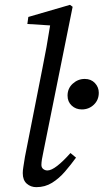

<svg xmlns="http://www.w3.org/2000/svg" viewBox="-20 -760 428 793"><path d="M130 13Q107 13 90.5 -1.5Q74 -16 74 -45Q74 -56 76.5 -71Q79 -86 83 -112L155 -477Q164 -521 172 -565.5Q180 -610 187 -655L93 -661L97 -690L269 -740L280 -732L160 -137Q151 -97 151 -79Q151 -68 158.5 -62Q166 -56 176 -56Q192 -56 216.5 -75Q241 -94 271 -128L294 -109Q273 -80 248.5 -51.5Q224 -23 195 -5Q166 13 130 13ZM318 -308Q293 -308 276 -324Q259 -340 259 -365Q259 -395 280.5 -414.5Q302 -434 330 -434Q356 -434 372 -417Q388 -400 388 -377Q388 -347 367.5 -327.5Q347 -308 318 -308Z"/></svg>

Font: Source Serif Pro
Style: Italic
Weight: 400
Italic angle: -12°
Designer: Frank Grießhammer
Foundry: Adobe Systems Incorporated
Version: Version 3.001;hotconv 1.0.111;makeotfexe 2.5.65597